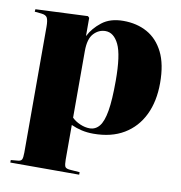

<svg xmlns="http://www.w3.org/2000/svg" viewBox="-83 -612 855 906"><g transform="rotate(10 344.5 -159.5)"><path d="M26 216V204L59 201Q74 200 78.5 191.5Q83 183 83 158V-444Q83 -475 76.5 -487.5Q70 -500 47 -502L16 -505L17 -517L267 -528L274 -521V-435H275Q294 -473 333.5 -504Q373 -535 436 -535Q501 -535 550.5 -507.5Q600 -480 628.5 -423Q657 -366 657 -276Q657 -188 625.5 -123Q594 -58 534 -22Q474 14 388 14Q358 14 331.5 8Q305 2 281 -9V157Q281 181 285.5 190.5Q290 200 315 201L356 204V216ZM366 -8Q394 -8 412.5 -30.5Q431 -53 440 -105.5Q449 -158 449 -250Q449 -374 425 -423.5Q401 -473 361 -473Q329 -473 305 -447.5Q281 -422 281 -363V-44Q297 -28 320.5 -18Q344 -8 366 -8Z"/></g></svg>

Font: Literata 72pt ExtraBold
Style: Regular
Weight: 800
Designer: Latin by Veronika Burian and Jose Scaglione. Greek by Irene Vlachou. Cyrillic by Vera Evstafieva.
Foundry: TypeTogether
Version: Version 3.002